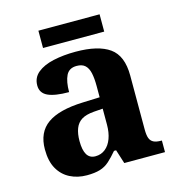

<svg xmlns="http://www.w3.org/2000/svg" viewBox="-104 -778 814 879"><g transform="rotate(-15 302.5 -338.5)"><path d="M201 10Q157 10 121.5 -8Q86 -26 65.5 -62Q45 -98 45 -154Q45 -235 100 -274Q155 -313 268 -317L349 -320V-373Q349 -410 343.5 -435Q338 -460 324 -473Q310 -486 284 -486Q248 -486 234 -457.5Q220 -429 220 -379Q153 -379 120 -394.5Q87 -410 87 -446Q87 -483 115 -506Q143 -529 190.5 -539.5Q238 -550 296 -550Q403 -550 456.5 -512Q510 -474 510 -380V-125Q510 -97 515.5 -82.5Q521 -68 534 -61.5Q547 -55 570 -55H573V0H380L359 -66H349Q327 -40 307.5 -22.5Q288 -5 263 2.5Q238 10 201 10ZM261 -64Q288 -64 308 -80Q328 -96 338.5 -124.5Q349 -153 349 -190V-266L307 -263Q269 -260 248 -247Q227 -234 217.5 -209.5Q208 -185 208 -150Q208 -107 221 -85.5Q234 -64 261 -64ZM157 -605V-687H447V-605Z"/></g></svg>

Font: Noto Serif Hentaigana EL
Style: Regular
Weight: 400
Designer: Kazuhiro Yamada
Foundry: nipponia
Version: Version 1.000